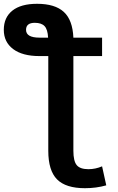

<svg xmlns="http://www.w3.org/2000/svg" viewBox="-21 -760 621 1010"><path d="M365 33Q365 87 382.5 108.5Q400 130 444 130Q481 130 516 115L538 215Q485 230 426 230Q325 230 279 183.5Q233 137 233 33V-465H187Q97 -465 48 -502Q-1 -539 -1 -603Q-1 -668 44 -704Q89 -740 174 -740Q268 -740 314.5 -697.5Q361 -655 365 -562H516V-465H365ZM232 -562Q230 -605 213.5 -622.5Q197 -640 162 -640Q116 -640 116 -603Q116 -562 187 -562Z"/></svg>

Font: M PLUS 1p
Style: Bold
Weight: 700
Version: Version 1.062